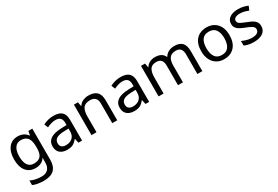

<svg xmlns="http://www.w3.org/2000/svg" viewBox="69 -1614 4236 2922"><g transform="rotate(-30 2187.0 -153.0)"><path d="M275 -546Q328 -546 370.5 -526Q413 -506 443 -465H448L460 -536H530V9Q530 124 471.5 182Q413 240 290 240Q172 240 97 206V125Q176 167 295 167Q364 167 403.5 126.5Q443 86 443 16V-5Q443 -17 444 -39.5Q445 -62 446 -71H442Q388 10 276 10Q172 10 113.5 -63Q55 -136 55 -267Q55 -395 113.5 -470.5Q172 -546 275 -546ZM287 -472Q220 -472 183 -418.5Q146 -365 146 -266Q146 -167 182.5 -114.5Q219 -62 289 -62Q370 -62 407 -105.5Q444 -149 444 -246V-267Q444 -377 406 -424.5Q368 -472 287 -472Z M903 -545Q1001 -545 1048 -502Q1095 -459 1095 -365V0H1031L1014 -76H1010Q975 -32 936.5 -11Q898 10 830 10Q757 10 709 -28.5Q661 -67 661 -149Q661 -229 724 -272.5Q787 -316 918 -320L1009 -323V-355Q1009 -422 980 -448Q951 -474 898 -474Q856 -474 818 -461.5Q780 -449 747 -433L720 -499Q755 -518 803 -531.5Q851 -545 903 -545ZM929 -259Q829 -255 790.5 -227Q752 -199 752 -148Q752 -103 779.5 -82Q807 -61 850 -61Q918 -61 963 -98.5Q1008 -136 1008 -214V-262Z M1519 -546Q1615 -546 1664 -499.5Q1713 -453 1713 -349V0H1626V-343Q1626 -472 1506 -472Q1417 -472 1383 -422Q1349 -372 1349 -278V0H1261V-536H1332L1345 -463H1350Q1376 -505 1422 -525.5Q1468 -546 1519 -546Z M2082 -545Q2180 -545 2227 -502Q2274 -459 2274 -365V0H2210L2193 -76H2189Q2154 -32 2115.5 -11Q2077 10 2009 10Q1936 10 1888 -28.5Q1840 -67 1840 -149Q1840 -229 1903 -272.5Q1966 -316 2097 -320L2188 -323V-355Q2188 -422 2159 -448Q2130 -474 2077 -474Q2035 -474 1997 -461.5Q1959 -449 1926 -433L1899 -499Q1934 -518 1982 -531.5Q2030 -545 2082 -545ZM2108 -259Q2008 -255 1969.5 -227Q1931 -199 1931 -148Q1931 -103 1958.5 -82Q1986 -61 2029 -61Q2097 -61 2142 -98.5Q2187 -136 2187 -214V-262Z M3028 -546Q3119 -546 3164 -499.5Q3209 -453 3209 -349V0H3122V-345Q3122 -472 3013 -472Q2935 -472 2901.5 -427Q2868 -382 2868 -296V0H2781V-345Q2781 -472 2671 -472Q2590 -472 2559 -422Q2528 -372 2528 -278V0H2440V-536H2511L2524 -463H2529Q2554 -505 2596.5 -525.5Q2639 -546 2687 -546Q2813 -546 2851 -456H2856Q2883 -502 2929.5 -524Q2976 -546 3028 -546Z M3841 -269Q3841 -136 3773.5 -63Q3706 10 3591 10Q3520 10 3464.5 -22.5Q3409 -55 3377 -117.5Q3345 -180 3345 -269Q3345 -402 3412 -474Q3479 -546 3594 -546Q3667 -546 3722.5 -513.5Q3778 -481 3809.5 -419.5Q3841 -358 3841 -269ZM3436 -269Q3436 -174 3473.5 -118.5Q3511 -63 3593 -63Q3674 -63 3712 -118.5Q3750 -174 3750 -269Q3750 -364 3712 -418Q3674 -472 3592 -472Q3510 -472 3473 -418Q3436 -364 3436 -269Z M4329 -148Q4329 -70 4271 -30Q4213 10 4115 10Q4059 10 4018.5 1Q3978 -8 3947 -24V-104Q3979 -88 4024.5 -74.5Q4070 -61 4117 -61Q4184 -61 4214 -82.5Q4244 -104 4244 -140Q4244 -160 4233 -176Q4222 -192 4193.5 -208Q4165 -224 4112 -244Q4060 -264 4023 -284Q3986 -304 3966 -332Q3946 -360 3946 -404Q3946 -472 4001.5 -509Q4057 -546 4147 -546Q4196 -546 4238.5 -536.5Q4281 -527 4318 -510L4288 -440Q4254 -454 4217 -464Q4180 -474 4141 -474Q4087 -474 4058.5 -456.5Q4030 -439 4030 -409Q4030 -387 4043 -371.5Q4056 -356 4086.5 -341.5Q4117 -327 4168 -307Q4219 -288 4255 -268Q4291 -248 4310 -219.5Q4329 -191 4329 -148Z"/></g></svg>

Font: Noto Sans Tirhuta
Style: Regular
Weight: 400
Designer: Monotype Design Team
Foundry: Monotype Imaging Inc.
Version: Version 2.003; ttfautohint (v1.8.4.7-5d5b)